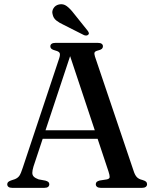

<svg xmlns="http://www.w3.org/2000/svg" viewBox="-20 -907 748 927"><path d="M171.5 -278H468L471.5 -237H166.5ZM218 -17.5Q218 -9.5 212.2 -4.8Q206.5 0 193.5 0H39Q26.5 0 20.8 -4.8Q15 -9.5 15 -17Q15 -23 18.5 -27.2Q22 -31.5 32.5 -35.5L52 -42Q66.5 -48 73.8 -58.8Q81 -69.5 90 -97.5L265.5 -624.5Q271.5 -642.5 268.2 -650.5Q265 -658.5 247.5 -663Q234 -666.5 228.5 -671.2Q223 -676 223 -683Q223 -691 229.2 -695.5Q235.5 -700 247.5 -700H452.5Q465 -700 471 -695.5Q477 -691 477 -683.5Q477 -676 471.8 -671.2Q466.5 -666.5 454 -663.5Q439.5 -660 436.8 -654Q434 -648 438.5 -634L625 -82Q631.5 -61.5 640.8 -51.8Q650 -42 668 -38Q681 -34 685.5 -29.5Q690 -25 690 -17.5Q690 -9.5 683.8 -4.8Q677.5 0 665.5 0H467Q455 0 448.8 -4.8Q442.5 -9.5 442.5 -17.5Q442.5 -24.5 447 -28.8Q451.5 -33 461.5 -35.5L496.5 -41Q509 -44 509.5 -52Q510 -60 504 -78.5L312.5 -654L327 -661.5L141.5 -102.5Q136 -84 136 -72.5Q136 -61 143.5 -53.8Q151 -46.5 166.5 -41L199 -35Q208.5 -32.5 213.2 -28.5Q218 -24.5 218 -17.5ZM336.5 -842 403 -759Q406.5 -754.5 408.5 -749.2Q410.5 -744 406.5 -740Q403 -736 397 -735.5Q391 -735 385.5 -737.5L288.5 -786.5Q266.5 -796.5 252 -808Q237.5 -819.5 234 -838Q229.5 -852.5 238.2 -867Q247 -881.5 265 -885.5Q285.5 -890 302.2 -877.5Q319 -865 336.5 -842Z"/></svg>

Font: Fraunces 20pt
Style: Regular
Weight: 400
Version: Version 1.000;[b76b70a41]